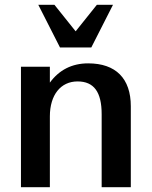

<svg xmlns="http://www.w3.org/2000/svg" viewBox="-20 -777 629 797"><path d="M187 -294C187 -383 232 -439 302 -439C370 -439 402 -395 402 -303V0H523V-336C523 -451 461 -514 346 -514C278 -514 225 -486 187 -434V-500H67V0H187ZM229 -580H359L449 -757H382L294 -647L206 -757H139Z"/></svg>

Font: Perun SemiBold
Style: Regular
Weight: 600
Foundry: Copyright (c) Stefan Peev, Context Ltd, 2016
Version: Version 1.089